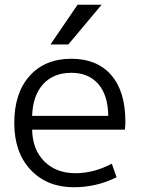

<svg xmlns="http://www.w3.org/2000/svg" viewBox="-20 -777 592 807"><path d="M267 -590H192L306 -757H407ZM115 -232Q117 -147 167 -98Q217 -49 297 -49Q374 -49 450 -89L470 -32Q386 10 290 10Q178 10 109 -63Q40 -136 40 -260Q40 -386 104.5 -458Q169 -530 280 -530Q388 -530 447.5 -461.5Q507 -393 507 -265Q507 -252 505 -232ZM115 -290H435Q434 -377 393 -424Q352 -471 280 -471Q205 -471 161.5 -423.5Q118 -376 115 -290Z"/></svg>

Font: M PLUS 1p
Style: Regular
Weight: 400
Version: Version 1.062